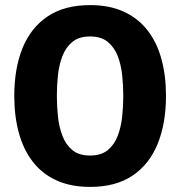

<svg xmlns="http://www.w3.org/2000/svg" viewBox="-20 -718 706 753"><path d="M203 -342Q203 -302.5 207.2 -261.5Q211.5 -220.5 224.8 -185.5Q238 -150.5 264 -129.2Q290 -108 333.5 -108Q376.5 -108 402.5 -129.2Q428.5 -150.5 441.8 -185.5Q455 -220.5 459.2 -261.5Q463.5 -302.5 463.5 -342Q463.5 -381.5 459.2 -422.5Q455 -463.5 441.8 -498Q428.5 -532.5 402.5 -553.8Q376.5 -575 333.5 -575Q290 -575 264 -553.8Q238 -532.5 224.8 -498Q211.5 -463.5 207.2 -422.5Q203 -381.5 203 -342ZM36 -342Q36 -449 68.2 -529Q100.5 -609 166.5 -653.5Q232.5 -698 333.5 -698Q409.5 -698 465.5 -672.2Q521.5 -646.5 558.2 -599.5Q595 -552.5 613 -487Q631 -421.5 631 -342Q631 -234.5 598.5 -154.2Q566 -74 500.2 -29.5Q434.5 15 333.5 15Q257 15 201 -10.8Q145 -36.5 108.5 -83.8Q72 -131 54 -196.5Q36 -262 36 -342Z"/></svg>

Font: Signika SC
Style: Regular
Weight: 300
Designer: Anna Giedryś
Foundry: Anna Giedryś
Version: Version 2.000